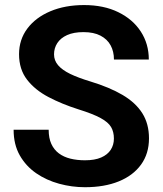

<svg xmlns="http://www.w3.org/2000/svg" viewBox="-20 -741 653 770"><path d="M436.8 -185.3Q436.8 -212 425.6 -231.3Q414.4 -250.7 383.6 -267.5Q352.8 -284.4 293.9 -302.7Q228.3 -323.5 174.4 -351.8Q120.4 -380.1 88.4 -421.6Q56.4 -463.1 56.4 -523.5Q56.4 -582.2 89.8 -626.7Q123.2 -671.1 182.1 -695.9Q240.9 -720.7 317.2 -720.7Q396.1 -720.7 454.3 -692.2Q512.6 -663.8 544.7 -614.4Q576.8 -565 576.8 -502.3H437Q437 -534.5 423.6 -559.2Q410.2 -583.9 383.1 -598Q356.1 -612.2 314.8 -612.2Q275.4 -612.2 249.1 -600.3Q222.9 -588.4 209.8 -568.2Q196.7 -548 196.7 -523Q196.7 -498.5 213 -479.4Q229.3 -460.3 261.5 -444.6Q293.8 -429 341.5 -414.6Q419.1 -391.1 471.6 -360.2Q524.1 -329.2 550.8 -286.8Q577.5 -244.3 577.5 -186.2Q577.5 -124.8 545.6 -80.8Q513.7 -36.8 456.1 -13.5Q398.5 9.8 320.7 9.8Q268.2 9.8 217.3 -4.1Q166.5 -17.9 125.2 -46.2Q83.9 -74.6 59.2 -118.1Q34.6 -161.6 34.6 -220.7H175.2Q175.2 -187.3 185.8 -164Q196.5 -140.6 216 -126Q235.5 -111.4 262.2 -104.8Q288.9 -98.2 320.7 -98.2Q360.1 -98.2 385.7 -109.4Q411.4 -120.6 424.1 -140.3Q436.8 -160 436.8 -185.3Z"/></svg>

Font: Vazirmatn
Style: Regular
Weight: 400
Designer: Saber Rastikerdar
Foundry: Saber Rastikerdar
Version: Version 33.003;September 2, 2022;FontCreator 14.0.0.2862 64-